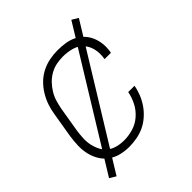

<svg xmlns="http://www.w3.org/2000/svg" viewBox="-182 -692 864 864"><g transform="rotate(-45 250.0 -260.0)"><path d="M195 8Q167 8 141 1.5Q115 -5 94 -20Q73 -35 59.5 -57.5Q46 -80 40 -106Q34 -132 35 -160Q36 -188 40 -215L60 -335Q64 -361 72.5 -385.5Q81 -410 95 -433Q109 -456 128.5 -475Q148 -494 172 -506Q196 -518 222 -523Q248 -528 273 -528Q297 -528 321 -524.5Q345 -521 365.5 -511Q386 -501 401.5 -485Q417 -469 426 -448Q435 -427 437.5 -403.5Q440 -380 436 -356L435 -350H395V-354Q400 -383 394 -410Q388 -437 370.5 -456.5Q353 -476 326 -483.5Q299 -491 270 -491Q250 -491 229 -487Q208 -483 188.5 -472Q169 -461 153.5 -445Q138 -429 126.5 -410Q115 -391 109 -370.5Q103 -350 99 -329L79 -209Q76 -187 75 -165Q74 -143 78.5 -122.5Q83 -102 92.5 -83.5Q102 -65 118 -52.5Q134 -40 155 -34.5Q176 -29 199 -29Q227 -29 256 -37.5Q285 -46 308.5 -66.5Q332 -87 346 -114.5Q360 -142 365 -170H405Q401 -146 391.5 -122.5Q382 -99 367.5 -78Q353 -57 333 -39.5Q313 -22 290.5 -11.5Q268 -1 243 3.5Q218 8 195 8ZM60 61 30 43 414 -581 444 -563Z"/></g></svg>

Font: Iosevka Term Curly XLt Obl
Style: Regular
Weight: 200
Italic angle: -9°
Designer: Belleve Invis
Foundry: Belleve Invis
Version: Version 32.3.0